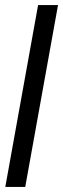

<svg xmlns="http://www.w3.org/2000/svg" viewBox="-20 -696 250 761"><path d="M131 -676H210L80 45H1Z"/></svg>

Font: Pragati Narrow
Style: Bold
Weight: 700
Designer: Hector Gatti, Marcela Romero, Pablo Cosgaya and Nicolas Silva
Foundry: Omnibus-Type
Version: Version 1.010; ttfautohint (v1.3)